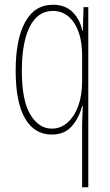

<svg xmlns="http://www.w3.org/2000/svg" viewBox="-20 -557 462 809"><path d="M326 -30Q326 -41 327 -64.5Q328 -88 329 -110H326Q312 -58 281.5 -24Q251 10 198 10Q125 10 85.5 -58Q46 -126 46 -259Q46 -391 86 -464Q126 -537 203 -537Q256 -537 287 -505Q318 -473 327 -427H329L332 -527H352V232H326ZM198 -15Q236 -15 265 -41Q294 -67 310 -111.5Q326 -156 326 -213V-323Q326 -409 292.5 -460Q259 -511 203 -511Q139 -511 105.5 -444.5Q72 -378 72 -259Q72 -133 108 -74Q144 -15 198 -15Z"/></svg>

Font: Noto Sans Gurmukhi ExtraCondensed Thin
Style: Regular
Weight: 100
Width: 2
Designer: Jelle Bosma - Monotype Design Team
Foundry: Monotype Imaging Inc.
Version: Version 2.004; ttfautohint (v1.8.4.7-5d5b)